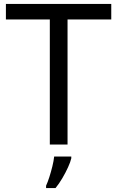

<svg xmlns="http://www.w3.org/2000/svg" viewBox="-20 -734 596 975"><path d="M323 0H233V-635H10V-714H545V-635H323ZM342 61V70Q338 88 325.5 115.5Q313 143 296.5 171Q280 199 262 221H214V209Q222 192 230.5 165.5Q239 139 246 110.5Q253 82 255 61Z"/></svg>

Font: Noto IKEA Latin
Style: Regular
Weight: 400
Designer: Monotype Design Team
Foundry: Monotype Imaging Inc.
Version: Version 1.0